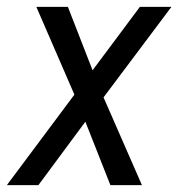

<svg xmlns="http://www.w3.org/2000/svg" viewBox="-23 -540 543 560"><path d="M-3 0 194 -264 83 -520H175L247 -335L385 -520H477L279 -256L391 0H299L226 -185L89 0Z"/></svg>

Font: Iosevka SS04
Style: Italic
Weight: 400
Italic angle: -9°
Monospace: yes
Designer: Belleve Invis
Foundry: Belleve Invis
Version: Version 19.0.0; ttfautohint (v1.8.4)